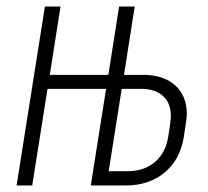

<svg xmlns="http://www.w3.org/2000/svg" viewBox="-20 -570 640 590"><path d="M31 0 118 -550H166L133 -340H313L346 -550H394L361 -340H420Q482 -340 518 -308Q554 -276 554 -220Q554 -207 551 -190L545 -150Q534 -80 486 -40Q438 0 366 0H259L306 -297H126L79 0ZM373 -44Q423 -44 456 -72Q489 -100 497 -150L503 -190Q505 -206 505 -214Q505 -253 481 -275Q457 -297 413 -297H354L314 -44Z"/></svg>

Font: JetBrains Mono Extra Light
Style: Italic
Weight: 200
Italic angle: -9°
Monospace: yes
Designer: Philipp Nurullin, Konstantin Bulenkov
Foundry: JetBrains
Version: 2.002